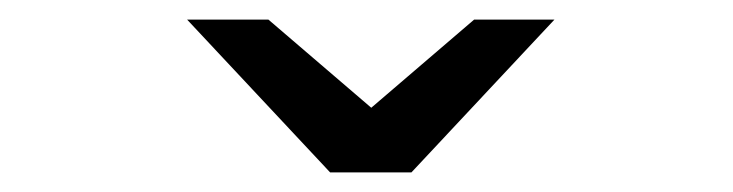

<svg xmlns="http://www.w3.org/2000/svg" viewBox="-20 -941 748 196"><path d="M317 -765 171 -921H254L359 -831L464 -921H546L400 -765Z"/></svg>

Font: Undotted
Style: Regular
Weight: 400
Designer: Delve Withrington, Dave Bailey, Thomas Jockin
Foundry: Delve Fonts LLC
Version: Version 4.000